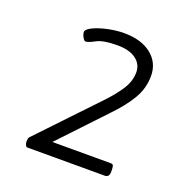

<svg xmlns="http://www.w3.org/2000/svg" viewBox="-86 -845 542 572"><g transform="rotate(20 185.0 -559.5)"><path d="M60 -350Q56 -350 53.5 -355Q51 -360 51 -366Q51 -376 54 -380L224 -559Q253 -589 270.5 -616Q288 -643 288 -671Q288 -697 267 -712.5Q246 -728 208 -728Q163 -728 143 -717Q123 -706 114 -706Q110 -706 105 -715Q100 -724 100 -731Q100 -740 119 -749Q138 -758 164.5 -763.5Q191 -769 214 -769Q269 -769 301 -743.5Q333 -718 333 -676Q333 -637 313 -603Q293 -569 257 -532L124 -391H309Q316 -391 317.5 -386Q319 -381 319 -373V-367Q319 -350 305 -350Z"/></g></svg>

Font: Asap Expanded Expanded Light
Style: Italic
Weight: 300
Width: 7
Italic angle: -6°
Designer: Pablo Cosgaya
Foundry: Omnibus-Type
Version: Version 3.001; ttfautohint (v1.8.4.7-5d5b)